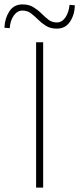

<svg xmlns="http://www.w3.org/2000/svg" viewBox="-64 -852 360 872"><path d="M100 0V-660H132V0ZM194 -722Q165 -722 145 -734.5Q125 -747 109 -763Q93 -779 76.5 -791.5Q60 -804 38 -804Q15 -804 -1 -782Q-17 -760 -20 -724L-44 -726Q-42 -769 -21.5 -800.5Q-1 -832 38 -832Q67 -832 87.5 -819.5Q108 -807 124 -791Q140 -775 156 -762.5Q172 -750 194 -750Q217 -750 232.5 -772Q248 -794 252 -830L276 -828Q275 -785 254 -753.5Q233 -722 194 -722Z"/></svg>

Font: SourceSans3VF
Style: Regular
Weight: 200
Designer: Paul D. Hunt
Foundry: Adobe
Version: Version 3.052;hotconv 1.1.0;makeotfexe 2.6.0